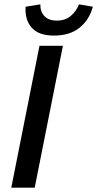

<svg xmlns="http://www.w3.org/2000/svg" viewBox="-20 -865 448 885"><path d="M32 0 162 -654H270L140 0ZM229 -701Q158 -701 126 -737.5Q94 -774 98 -834L166 -845Q165 -812 184.5 -791Q204 -770 242 -770Q280 -770 305.5 -791Q331 -812 344 -845L408 -834Q392 -774 347 -737.5Q302 -701 229 -701Z"/></svg>

Font: Source Sans Pro SemiBold
Style: Italic
Weight: 600
Italic angle: -11°
Designer: Paul D. Hunt
Foundry: Adobe Systems Incorporated
Version: Version 1.095;hotconv 1.0.109;makeotfexe 2.5.65596